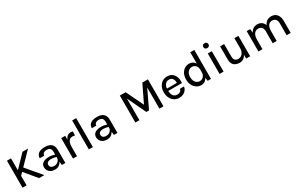

<svg xmlns="http://www.w3.org/2000/svg" viewBox="231 -2306 6052 3928"><g transform="rotate(-30 3257.0 -342.0)"><path d="M464.5 -637H595.5L183 -213.5V-345ZM300 -370.5 613 0H489.5L233 -308.5ZM97.5 -637H193.5V0H97.5Z M1027 0 1014.5 -110.5V-311Q1014.5 -370 989.8 -396.8Q965 -423.5 912.5 -423.5Q882.5 -423.5 859.2 -414.8Q836 -406 822.8 -388.5Q809.5 -371 809.5 -344.5H704.5Q704.5 -397.5 730.5 -430.5Q756.5 -463.5 803.2 -478.8Q850 -494 912.5 -494Q971 -494 1015.2 -474.8Q1059.5 -455.5 1084.5 -414.5Q1109.5 -373.5 1109.5 -308.5V0ZM865.5 13Q805 13 765 -8.5Q725 -30 705.2 -64.2Q685.5 -98.5 685.5 -137.5Q685.5 -185 709.8 -215.8Q734 -246.5 777 -261.5Q820 -276.5 876 -276.5Q914.5 -276.5 951.2 -269.5Q988 -262.5 1023 -251V-193.5Q994.5 -204 959 -210.2Q923.5 -216.5 893 -216.5Q847.5 -216.5 817 -198.2Q786.5 -180 786.5 -137.5Q786.5 -105.5 810.2 -83Q834 -60.5 886.5 -60.5Q924.5 -60.5 953.5 -77.8Q982.5 -95 998.5 -121Q1014.5 -147 1014.5 -173H1037.5Q1037.5 -123.5 1017.2 -81Q997 -38.5 958.8 -12.8Q920.5 13 865.5 13Z M1290 0V-482.5H1385V0ZM1359 -215Q1359 -308 1378.2 -369Q1397.5 -430 1432.2 -460Q1467 -490 1514 -490Q1528 -490 1540.2 -488.2Q1552.5 -486.5 1564.5 -482.5L1561 -388Q1547.5 -392 1531.5 -394.8Q1515.5 -397.5 1503 -397.5Q1462 -397.5 1435.8 -375.5Q1409.5 -353.5 1397.2 -312.8Q1385 -272 1385 -215Z M1664.5 0V-683.5H1759.5V0Z M2257 0 2244.5 -110.5V-311Q2244.5 -370 2219.8 -396.8Q2195 -423.5 2142.5 -423.5Q2112.5 -423.5 2089.2 -414.8Q2066 -406 2052.8 -388.5Q2039.5 -371 2039.5 -344.5H1934.5Q1934.5 -397.5 1960.5 -430.5Q1986.5 -463.5 2033.2 -478.8Q2080 -494 2142.5 -494Q2201 -494 2245.2 -474.8Q2289.5 -455.5 2314.5 -414.5Q2339.5 -373.5 2339.5 -308.5V0ZM2095.5 13Q2035 13 1995 -8.5Q1955 -30 1935.2 -64.2Q1915.5 -98.5 1915.5 -137.5Q1915.5 -185 1939.8 -215.8Q1964 -246.5 2007 -261.5Q2050 -276.5 2106 -276.5Q2144.5 -276.5 2181.2 -269.5Q2218 -262.5 2253 -251V-193.5Q2224.5 -204 2189 -210.2Q2153.5 -216.5 2123 -216.5Q2077.5 -216.5 2047 -198.2Q2016.5 -180 2016.5 -137.5Q2016.5 -105.5 2040.2 -83Q2064 -60.5 2116.5 -60.5Q2154.5 -60.5 2183.5 -77.8Q2212.5 -95 2228.5 -121Q2244.5 -147 2244.5 -173H2267.5Q2267.5 -123.5 2247.2 -81Q2227 -38.5 2188.8 -12.8Q2150.5 13 2095.5 13Z M2764 -637H2900.5L3102.5 -218.5H3093.5L3295.5 -637H3427.5V0H3331.5V-532.5H3347L3129 -75.5H3066.5L2849.5 -530H2859V0H2764Z M3795.5 13Q3733.5 13 3683.5 -19Q3633.5 -51 3604.2 -108Q3575 -165 3575 -240.5Q3575 -319.5 3604 -376.2Q3633 -433 3683 -463.5Q3733 -494 3795.5 -494Q3851.5 -494 3891.5 -471.5Q3931.5 -449 3956.2 -410.5Q3981 -372 3990 -323.5Q3999 -275 3993 -223.5H3651V-278.5H3928L3905 -263.5Q3906.5 -290 3902.2 -317.2Q3898 -344.5 3886 -367.2Q3874 -390 3852.2 -403.8Q3830.5 -417.5 3797 -417.5Q3755.5 -417.5 3727 -396.5Q3698.5 -375.5 3684 -340.2Q3669.5 -305 3669.5 -263V-224.5Q3669.5 -178 3683.2 -142Q3697 -106 3725.2 -85.2Q3753.5 -64.5 3795.5 -64.5Q3837 -64.5 3864.2 -84Q3891.5 -103.5 3898 -142.5H3995Q3987.5 -95.5 3960.5 -60.5Q3933.5 -25.5 3891.2 -6.2Q3849 13 3795.5 13Z M4318 13Q4259 13 4209.5 -18.5Q4160 -50 4130.8 -107.5Q4101.5 -165 4101.5 -242.5Q4101.5 -319.5 4130 -376Q4158.5 -432.5 4206.2 -463.2Q4254 -494 4312 -494Q4365 -494 4404.5 -468.5Q4444 -443 4465.8 -393.8Q4487.5 -344.5 4487.5 -274H4454.5Q4454.5 -318 4437 -348Q4419.5 -378 4391.8 -393.5Q4364 -409 4331.5 -409Q4294 -409 4263.8 -388.8Q4233.5 -368.5 4215.8 -331.2Q4198 -294 4198 -242.5Q4198 -190.5 4215.8 -152.2Q4233.5 -114 4263.8 -93.5Q4294 -73 4331 -73Q4361.5 -73 4389.8 -89.2Q4418 -105.5 4436.2 -136Q4454.5 -166.5 4454.5 -208.5H4487.5Q4487.5 -136.5 4464.8 -87Q4442 -37.5 4403.5 -12.2Q4365 13 4318 13ZM4471 0 4454.5 -115.5V-683.5H4550V0Z M4800 -583.5Q4771.5 -583.5 4755.2 -599.2Q4739 -615 4739 -642Q4739 -667.5 4755.2 -683Q4771.5 -698.5 4800 -698.5Q4828 -698.5 4844.2 -683Q4860.5 -667.5 4860.5 -642Q4860.5 -615 4844.2 -599.2Q4828 -583.5 4800 -583.5ZM4752.5 0V-482.5H4847.5V0Z M5380.5 -482.5H5475.5V0H5380.5ZM5044 -482.5H5139V-184.5Q5139 -130 5165.8 -102Q5192.5 -74 5241 -74Q5282 -74 5313.2 -95.5Q5344.5 -117 5362.5 -156.5Q5380.5 -196 5380.5 -250H5410.5Q5410.5 -165.5 5387.5 -107.8Q5364.5 -50 5323 -20.5Q5281.5 9 5226 9Q5173 9 5131.8 -10.2Q5090.5 -29.5 5067.2 -70.2Q5044 -111 5044 -176Z M6337 0V-282Q6337 -344.5 6307.2 -376.8Q6277.5 -409 6227.5 -409Q6167.5 -409 6134.8 -362Q6102 -315 6102 -227H6060.5Q6060.5 -296.5 6074 -347Q6087.5 -397.5 6112.5 -430Q6137.5 -462.5 6172.8 -478.2Q6208 -494 6252 -494Q6310 -494 6350.2 -467.8Q6390.5 -441.5 6411.5 -394Q6432.5 -346.5 6432.5 -282V0ZM5670.5 0V-481H5753L5763.5 -390.5Q5786.5 -441 5826.8 -467.5Q5867 -494 5922 -494Q5980 -494 6020.2 -467.8Q6060.5 -441.5 6081.2 -394Q6102 -346.5 6102 -282V0H6008V-282Q6008 -344.5 5977.8 -376.8Q5947.5 -409 5897.5 -409Q5857.5 -409 5827.8 -387.2Q5798 -365.5 5781.8 -323.8Q5765.5 -282 5765.5 -222V0Z"/></g></svg>

Font: Karla Medium
Style: Regular
Weight: 500
Designer: Jonathan Pinhorn
Version: Version 2.001